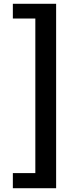

<svg xmlns="http://www.w3.org/2000/svg" viewBox="-20 -823 418 1016"><path d="M48 173H277V-803H48V-725H167V93H48Z"/></svg>

Font: Noto Sans HK
Style: Bold
Weight: 700
Designer: Ryoko NISHIZUKA 西塚涼子 (kana, bopomofo & ideographs); Paul D. Hunt (Latin, Greek & Cyrillic); Sandoll Communications 산돌커뮤니
Foundry: Adobe
Version: Version 2.002;hotconv 1.0.116;makeotfexe 2.5.65601